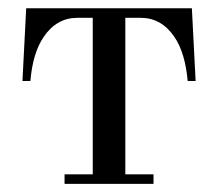

<svg xmlns="http://www.w3.org/2000/svg" viewBox="-20 -452 536 472"><path d="M35.2 -252.9 44.4 -431.6H451.7L460.9 -252.9H441.4Q435.1 -322.8 408.7 -361.3Q377 -408.2 325.7 -408.2H288.1V-23.4H357.4V0H138.7V-23.4H208V-408.2H170.4Q119.1 -408.2 87.4 -361.3Q60.5 -321.8 54.7 -252.9Z"/></svg>

Font: Theano Didot
Style: Regular
Weight: 400
Designer: Alexey Kryukov
Version: Version 2.0